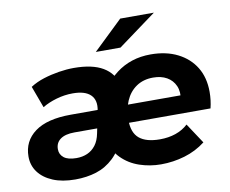

<svg xmlns="http://www.w3.org/2000/svg" viewBox="-81 -854 1158 966"><g transform="rotate(-10 497.5 -371.0)"><path d="M229 8Q162 8 114.5 -12Q67 -32 41.5 -66.5Q16 -101 16 -146Q16 -225 78.5 -271Q141 -317 262 -317H411L395 -226H265Q218 -226 193 -208Q168 -190 168 -157Q168 -130 189 -113.5Q210 -97 253 -97Q284 -97 309 -108Q334 -119 351.5 -142Q369 -165 376 -201L399 -314Q409 -366 381 -393.5Q353 -421 290 -421Q248 -421 206.5 -409Q165 -397 134 -378L93 -489Q124 -509 162 -521Q200 -533 240.5 -539.5Q281 -546 317 -546Q412 -546 466 -514Q520 -482 536 -420L469 -423Q498 -462 534 -489.5Q570 -517 614 -531.5Q658 -546 710 -546Q789 -546 847.5 -516.5Q906 -487 938 -434.5Q970 -382 970 -309Q970 -288 967.5 -267Q965 -246 960 -226H517L533 -317H866L820 -290Q828 -335 814.5 -365.5Q801 -396 772 -412.5Q743 -429 702 -429Q652 -429 616 -404.5Q580 -380 561.5 -337Q543 -294 543 -240Q543 -175 578 -146Q613 -117 683 -117Q727 -117 763.5 -129.5Q800 -142 827 -167L895 -64Q847 -27 788 -9.5Q729 8 667 8Q610 8 557 -10Q504 -28 466 -66.5Q428 -105 411 -166L492 -165Q465 -98 425.5 -60.5Q386 -23 336.5 -7.5Q287 8 229 8ZM441 -606 591 -750H763L567 -606Z"/></g></svg>

Font: MOST Montserrat
Style: Bold Italic
Weight: 700
Italic angle: -11.3°
Designer: Julieta Ulanovsky
Foundry: Julieta Ulanovsky
Version: Version 8.000;March 11, 2024;FontCreator 15.0.0.2926 64-bit